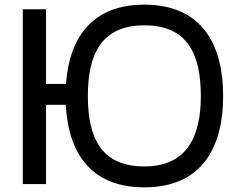

<svg xmlns="http://www.w3.org/2000/svg" viewBox="-20 -792 1030 826"><path d="M601 -772C370 -772 277 -622 264 -431H178V-752H78V0H178V-341H263C273 -143 364 14 601 14C853 14 940 -164 940 -379C940 -594 853 -772 601 -772ZM601 -76C417 -76 358 -197 358 -379C358 -560 417 -683 601 -683C786 -683 844 -560 844 -379C844 -207 786 -76 601 -76Z"/></svg>

Font: Hibana SubMedium
Style: Regular
Weight: 500
Width: 6
Designer: pygmalion
Foundry: ybstudio
Version: Version 0.930;hotconv 1.0.109;makeotfexe 2.5.65596